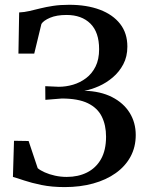

<svg xmlns="http://www.w3.org/2000/svg" viewBox="-20 -771 609 802"><path d="M250 10.5Q196.5 10.5 153.8 1.8Q111 -7 80.8 -17.2Q50.5 -27.5 34 -32L38.5 -183L99.5 -182L137.5 -68.5Q148 -59.5 167 -51Q186 -42.5 210 -37.2Q234 -32 259 -32Q306.5 -32 343.5 -50.5Q380.5 -69 401.8 -106.2Q423 -143.5 423 -200Q423 -248 405.2 -284Q387.5 -320 347 -339.8Q306.5 -359.5 238 -359.5L169.5 -354L169 -411L225.5 -408.5Q255.5 -408.5 285.2 -417.2Q315 -426 339.8 -444.8Q364.5 -463.5 379.2 -493.2Q394 -523 394 -565.5Q394 -636.5 357.5 -672.5Q321 -708.5 258 -708.5Q216.5 -708.5 189 -696.8Q161.5 -685 153 -671L123 -547H57L60 -719Q81.5 -720 103 -725Q124.5 -730 148.5 -736Q172.5 -742 202 -746.5Q231.5 -751 269 -751Q342.5 -751 397 -730.5Q451.5 -710 481.8 -671.2Q512 -632.5 512 -576.5Q512 -534.5 495 -502.5Q478 -470.5 451.2 -447.8Q424.5 -425 393 -411Q361.5 -397 332 -392Q400 -390 448 -365.5Q496 -341 521.5 -300Q547 -259 547 -207Q547 -156.5 525 -116.2Q503 -76 463.2 -47.8Q423.5 -19.5 369.2 -4.5Q315 10.5 250 10.5Z"/></svg>

Font: Merriweather 72pt Medium
Style: Regular
Weight: 500
Version: Version 2.100